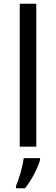

<svg xmlns="http://www.w3.org/2000/svg" viewBox="-20 -780 298 1021"><path d="M173 0V-760H85V0ZM193 70V61H106C101 104 80 176 65 209V221H113C149 178 184 106 193 70Z"/></svg>

Font: Noto Sans Miao
Style: Regular
Weight: 400
Designer: Monotype Design Team
Foundry: Monotype Imaging Inc.
Version: Version 2.003